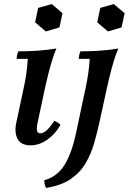

<svg xmlns="http://www.w3.org/2000/svg" viewBox="-20 -701 634 946"><path d="M130 15Q83 15 66.5 -17Q50 -49 60 -95L96 -264Q104 -299 109 -333.5Q114 -368 117 -411H62Q62 -419 64.5 -430Q67 -441 70 -448Q117 -448 163 -451Q209 -454 258 -462Q247 -438 236 -401.5Q225 -365 216 -328.5Q207 -292 201 -264L166 -100Q160 -75 162 -59.5Q164 -44 179 -44Q193 -44 209.5 -58.5Q226 -73 248 -106Q257 -102 264 -97.5Q271 -93 278 -86Q253 -41 213.5 -13Q174 15 130 15ZM235 -681 288 -636 273 -566 206 -546 153 -591 168 -662ZM207 225Q203 218 200.5 208Q198 198 198 187Q261 170 297 113Q333 56 355 -47L401 -264Q409 -301 414.5 -337.5Q420 -374 422 -411H368Q368 -419 370.5 -430Q373 -441 376 -448Q422 -448 468.5 -451Q515 -454 563 -462Q552 -437 541 -401Q530 -365 521 -328Q512 -291 506 -264L472 -108Q460 -52 444.5 2.5Q429 57 402 103Q375 149 328.5 181Q282 213 207 225ZM541 -681 594 -636 579 -566 512 -546 459 -591 474 -662Z"/></svg>

Font: Poltawski Nowy Medium
Style: Italic
Weight: 500
Italic angle: -12°
Version: Version 1.001;gftools[0.9.25]